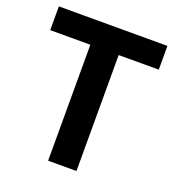

<svg xmlns="http://www.w3.org/2000/svg" viewBox="-128 -802 826 904"><g transform="rotate(20 285.0 -350.0)"><path d="M214 -581H13V-700H557V-581H356V0H214Z"/></g></svg>

Font: 
Style: 㨦
Weight: 700
Designer: A.Korolkova, Vitaly Kuzmin
Foundry: ParaType Ltd
Version: Version 2.000